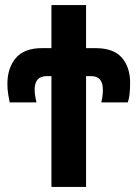

<svg xmlns="http://www.w3.org/2000/svg" viewBox="-20 -734 540 754"><path d="M318 0V-435H338Q384 -435 384 -382Q384 -366 382 -353Q380 -340 378 -332H482Q491 -357 491 -409Q491 -470 458.5 -507.5Q426 -545 355 -545H318V-714H182V-545H145Q75 -545 42 -506Q9 -467 9 -404Q9 -383 12.5 -361.5Q16 -340 18 -332H123Q122 -340 119 -353Q116 -366 116 -381Q116 -435 163 -435H182V0Z"/></svg>

Font: Noto Sans Mono UI Condensed
Style: Bold
Weight: 700
Width: 3
Designer: Monotype Design team
Foundry: Monotype Imaging Inc.
Version: 1.000